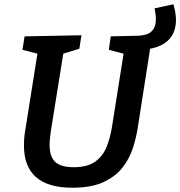

<svg xmlns="http://www.w3.org/2000/svg" viewBox="-20 -867 843 898"><path d="M318 11Q92 11 92 -187Q92 -209 94 -228.5Q96 -248 99 -263L155 -616L85 -634L95 -697L361 -702L351 -639L276 -616L218 -255Q216 -241 214 -223Q212 -205 212 -188Q212 -135 238 -110Q264 -85 325 -85Q390 -85 426 -111.5Q462 -138 479 -181Q496 -224 504 -275L558 -616L489 -634L498 -697L630 -700Q649 -701 667 -707Q685 -713 697 -730Q709 -747 709 -778Q709 -801 703 -828L791 -847Q803 -806 803 -774Q803 -718 772 -684Q741 -650 682 -639L624 -268Q617 -223 601.5 -174.5Q586 -126 553.5 -84Q521 -42 464.5 -15.5Q408 11 318 11Z"/></svg>

Font: Bitter SemiBold
Style: Italic
Weight: 600
Italic angle: -9°
Designer: Sol Matas, and Bitter project Authors
Foundry: Sol Matas
Version: Version 2.001